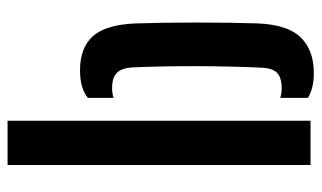

<svg xmlns="http://www.w3.org/2000/svg" viewBox="-191 -649 849 507"><g transform="rotate(-90 233.5 -395.5)"><path d="M51.3 0V-800H168.2V0ZM228.5 -6.8V-79.9Q234.4 -78.1 240.8 -77.1Q247.2 -76.2 253.8 -76.2Q283 -76.2 295.2 -89Q307.3 -101.8 308.3 -129.7Q310.1 -168.2 311.1 -209.9Q312.1 -251.6 312.3 -295.2Q312.4 -338.9 311.7 -382.7Q310.9 -426.5 309.1 -469.2Q307.8 -496.6 295.7 -510.3Q283.5 -524 253.8 -524Q240.5 -524 228.5 -520.1V-587.9Q241.7 -598.4 259.3 -603.5Q276.9 -608.7 301.5 -608.7Q360.8 -608.7 391.4 -574.8Q422 -540.8 425.2 -461Q426.2 -429.6 426.9 -387.6Q427.5 -345.7 427.5 -300.5Q427.5 -255.3 426.9 -213.3Q426.2 -171.2 425.2 -139Q421.8 -60.1 388 -25.7Q354.3 8.7 294.1 8.7Q272.7 8.7 256.8 4.6Q240.9 0.6 228.5 -6.8Z"/></g></svg>

Font: Big Shoulders Stencil Text Thin
Style: Regular
Weight: 100
Designer: Patric King
Foundry: XO Type Co
Version: Version 2.001